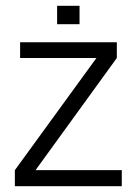

<svg xmlns="http://www.w3.org/2000/svg" viewBox="-20 -639 466 659"><path d="M398 -55V0H31V-55L311 -440H49V-494H381V-440L102 -55ZM253 -556H176V-619H253Z"/></svg>

Font: Blinker Light
Style: Regular
Weight: 300
Designer: Juergen Huber
Foundry: supertype
Version: Version 1.017;hotconv 1.0.117;makeotfexe 2.5.65602